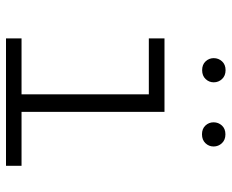

<svg xmlns="http://www.w3.org/2000/svg" viewBox="-86 -686 772 640"><g transform="rotate(90 300.0 -366.0)"><path d="M107.9 -528.3H353V-51.8H532.7V0H107.9V-51.8H294.4V-476.1H107.9ZM173.8 -692.4Q173.8 -708.5 184.6 -720.2Q195.3 -731.9 213.9 -731.9Q232.4 -731.9 243.4 -720.2Q254.4 -708.5 254.4 -692.4Q254.4 -676.8 243.4 -665.3Q232.4 -653.8 213.9 -653.8Q195.3 -653.8 184.6 -665.3Q173.8 -676.8 173.8 -692.4ZM387.7 -691.9Q387.7 -708 398.4 -719.7Q409.2 -731.4 427.7 -731.4Q446.3 -731.4 457.3 -719.7Q468.3 -708 468.3 -691.9Q468.3 -676.3 457.3 -664.8Q446.3 -653.3 427.7 -653.3Q409.2 -653.3 398.4 -664.8Q387.7 -676.3 387.7 -691.9Z"/></g></svg>

Font: TypoPRO Roboto Mono
Style: Regular
Weight: 300
Designer: Google
Version: Version 2.000986; 2015; ttfautohint (v1.3)